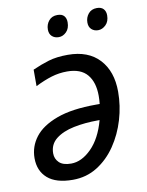

<svg xmlns="http://www.w3.org/2000/svg" viewBox="-84 -790 660 861"><g transform="rotate(-10 246.5 -360.0)"><path d="M178 10Q102 10 63.5 -23.5Q25 -57 25 -115Q25 -168 57.5 -210.5Q90 -253 159 -278.5Q228 -304 338 -304H355Q356 -313 356.5 -323Q357 -333 357 -341Q357 -403 327.5 -438Q298 -473 236 -473Q199 -473 164.5 -462.5Q130 -452 90 -432V-507Q128 -524 164.5 -535Q201 -546 252 -546Q345 -546 395.5 -491.5Q446 -437 446 -344Q446 -280 427.5 -217.5Q409 -155 374 -103.5Q339 -52 289.5 -21Q240 10 178 10ZM183 -63Q231 -63 275.5 -107.5Q320 -152 342 -233H335Q275 -233 224 -222.5Q173 -212 142 -187.5Q111 -163 111 -122Q111 -97 128.5 -80Q146 -63 183 -63ZM406 -631Q388 -631 376 -642Q364 -653 364 -673Q364 -696 378 -713Q392 -730 417 -730Q437 -730 447 -719Q457 -708 457 -690Q457 -662 441 -646.5Q425 -631 406 -631ZM227 -631Q208 -631 196 -642Q184 -653 184 -673Q184 -696 198 -713Q212 -730 237 -730Q258 -730 267.5 -719Q277 -708 277 -690Q277 -662 261.5 -646.5Q246 -631 227 -631Z"/></g></svg>

Font: Manna Sans
Style: Italic
Weight: 400
Italic angle: -12°
Designer: Monotype Design Team
Foundry: Monotype Imaging Inc.
Version: Version 2.001.1; ttfautohint (v1.8.2)